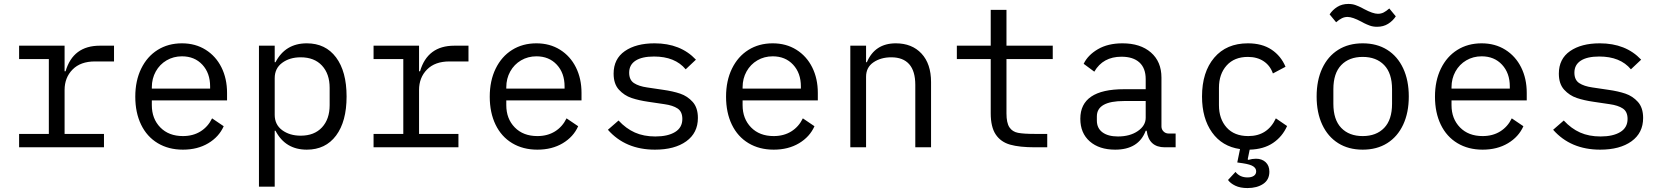

<svg xmlns="http://www.w3.org/2000/svg" viewBox="-20 -748 8440 975"><path d="M77 -68H228V-448H77V-516H308V-386H313Q351 -516 487 -516H559V-436H462Q389 -436 348.5 -395Q308 -354 308 -291V-68H508V0H77Z M667 -257Q667 -338 697 -399.5Q727 -461 780.5 -494.5Q834 -528 904 -528Q972 -528 1024 -495.5Q1076 -463 1104.5 -406Q1133 -349 1133 -276V-238H751V-214Q751 -145 794 -101Q837 -57 909 -57Q960 -57 998 -80.5Q1036 -104 1057 -147L1116 -107Q1092 -53 1037.5 -20.5Q983 12 909 12Q836 12 781 -21Q726 -54 696.5 -115Q667 -176 667 -257ZM751 -305V-298H1047V-309Q1047 -377 1007.5 -419.5Q968 -462 904 -462Q861 -462 826 -441.5Q791 -421 771 -385Q751 -349 751 -305Z M1295 -516H1375V-432H1379Q1429 -528 1538 -528Q1633 -528 1686.5 -456.5Q1740 -385 1740 -258Q1740 -131 1686.5 -59.5Q1633 12 1538 12Q1429 12 1379 -84H1375V200H1295ZM1654 -214V-302Q1654 -373 1615 -415Q1576 -457 1507 -457Q1451 -457 1413 -429Q1375 -401 1375 -351V-165Q1375 -115 1413 -87Q1451 -59 1507 -59Q1576 -59 1615 -101Q1654 -143 1654 -214Z M1877 -68H2028V-448H1877V-516H2108V-386H2113Q2151 -516 2287 -516H2359V-436H2262Q2189 -436 2148.5 -395Q2108 -354 2108 -291V-68H2308V0H1877Z M2467 -257Q2467 -338 2497 -399.5Q2527 -461 2580.5 -494.5Q2634 -528 2704 -528Q2772 -528 2824 -495.5Q2876 -463 2904.5 -406Q2933 -349 2933 -276V-238H2551V-214Q2551 -145 2594 -101Q2637 -57 2709 -57Q2760 -57 2798 -80.5Q2836 -104 2857 -147L2916 -107Q2892 -53 2837.5 -20.5Q2783 12 2709 12Q2636 12 2581 -21Q2526 -54 2496.5 -115Q2467 -176 2467 -257ZM2551 -305V-298H2847V-309Q2847 -377 2807.5 -419.5Q2768 -462 2704 -462Q2661 -462 2626 -441.5Q2591 -421 2571 -385Q2551 -349 2551 -305Z M3067 -89 3121 -136Q3159 -95 3204 -75Q3249 -55 3308 -55Q3371 -55 3408 -77.5Q3445 -100 3445 -144Q3445 -181 3421 -197Q3397 -213 3354 -219L3273 -231Q3224 -238 3187 -250.5Q3150 -263 3123 -292.5Q3096 -322 3096 -374Q3096 -449 3153 -488.5Q3210 -528 3304 -528Q3436 -528 3514 -445L3462 -396Q3408 -461 3301 -461Q3240 -461 3207.5 -440Q3175 -419 3175 -379Q3175 -342 3199.5 -326Q3224 -310 3266 -304L3347 -292Q3397 -285 3434 -272.5Q3471 -260 3497.5 -230.5Q3524 -201 3524 -149Q3524 -73 3465 -30.5Q3406 12 3306 12Q3156 12 3067 -89Z M3667 -257Q3667 -338 3697 -399.5Q3727 -461 3780.5 -494.5Q3834 -528 3904 -528Q3972 -528 4024 -495.5Q4076 -463 4104.5 -406Q4133 -349 4133 -276V-238H3751V-214Q3751 -145 3794 -101Q3837 -57 3909 -57Q3960 -57 3998 -80.5Q4036 -104 4057 -147L4116 -107Q4092 -53 4037.5 -20.5Q3983 12 3909 12Q3836 12 3781 -21Q3726 -54 3696.5 -115Q3667 -176 3667 -257ZM3751 -305V-298H4047V-309Q4047 -377 4007.5 -419.5Q3968 -462 3904 -462Q3861 -462 3826 -441.5Q3791 -421 3771 -385Q3751 -349 3751 -305Z M4298 0V-516H4378V-432H4382Q4423 -528 4529 -528Q4611 -528 4659.5 -476Q4708 -424 4708 -331V0H4628V-317Q4628 -387 4597 -422Q4566 -457 4506 -457Q4453 -457 4415.5 -431.5Q4378 -406 4378 -358V0Z M5091 -172Q5091 -124 5106 -101.5Q5121 -79 5149.5 -73.5Q5178 -68 5235 -68H5298V0H5236Q5157 0 5109.5 -13.5Q5062 -27 5036.5 -65Q5011 -103 5011 -173V-448H4839V-516H5011V-698H5091V-516H5326V-448H5091Z M5895 0Q5814 0 5803 -84H5798Q5762 12 5643 12Q5562 12 5514 -30Q5466 -72 5466 -145Q5466 -295 5688 -295H5798V-346Q5798 -402 5766 -431Q5734 -460 5675 -460Q5581 -460 5537 -384L5483 -424Q5504 -468 5555 -498Q5606 -528 5680 -528Q5771 -528 5824.5 -481.5Q5878 -435 5878 -354V-106Q5878 -91 5888.5 -80.5Q5899 -70 5914 -70H5950V0ZM5798 -150V-235H5688Q5550 -235 5550 -157V-136Q5550 -97 5578.5 -76Q5607 -55 5657 -55Q5718 -55 5758 -82.5Q5798 -110 5798 -150Z M6508 -409 6444 -375Q6430 -415 6397 -437Q6364 -459 6317 -459Q6248 -459 6209 -415.5Q6170 -372 6170 -302V-214Q6170 -144 6209 -100.5Q6248 -57 6319 -57Q6417 -57 6459 -147L6516 -108Q6492 -54 6444.5 -22Q6397 10 6326 12L6316 61L6319 64Q6339 58 6358 58Q6388 58 6407 75.5Q6426 93 6426 124Q6426 165 6394.5 186Q6363 207 6315 207Q6278 207 6253 195Q6228 183 6216 166L6254 125Q6276 153 6315 153Q6335 153 6347 145Q6359 137 6359 122Q6359 107 6344.5 97Q6330 87 6291 81L6263 77L6277 9Q6186 -4 6135 -75.5Q6084 -147 6084 -258Q6084 -382 6146 -455Q6208 -528 6317 -528Q6389 -528 6437 -496Q6485 -464 6508 -409Z M6666 -258Q6666 -340 6694.5 -401Q6723 -462 6775.5 -495Q6828 -528 6900 -528Q6972 -528 7024.5 -495Q7077 -462 7105.5 -401Q7134 -340 7134 -258Q7134 -176 7105.5 -115Q7077 -54 7024.5 -21Q6972 12 6900 12Q6828 12 6775.5 -21Q6723 -54 6694.5 -115Q6666 -176 6666 -258ZM7049 -221V-295Q7049 -376 7009 -417.5Q6969 -459 6900 -459Q6831 -459 6791 -417.5Q6751 -376 6751 -295V-221Q6751 -140 6791 -98.5Q6831 -57 6900 -57Q6969 -57 7009 -98.5Q7049 -140 7049 -221ZM6893 -638Q6848 -662 6823 -662Q6808 -662 6794.5 -655.5Q6781 -649 6765 -635L6732 -675Q6747 -698 6771 -713Q6795 -728 6827 -728Q6848 -728 6864 -722Q6880 -716 6892 -710Q6904 -704 6907 -702Q6952 -678 6977 -678Q6993 -678 7006 -684.5Q7019 -691 7035 -705L7068 -665Q7053 -642 7029 -627Q7005 -612 6973 -612Q6952 -612 6936 -618Q6920 -624 6908 -630Q6896 -636 6893 -638Z M7267 -257Q7267 -338 7297 -399.5Q7327 -461 7380.5 -494.5Q7434 -528 7504 -528Q7572 -528 7624 -495.5Q7676 -463 7704.5 -406Q7733 -349 7733 -276V-238H7351V-214Q7351 -145 7394 -101Q7437 -57 7509 -57Q7560 -57 7598 -80.5Q7636 -104 7657 -147L7716 -107Q7692 -53 7637.5 -20.5Q7583 12 7509 12Q7436 12 7381 -21Q7326 -54 7296.5 -115Q7267 -176 7267 -257ZM7351 -305V-298H7647V-309Q7647 -377 7607.5 -419.5Q7568 -462 7504 -462Q7461 -462 7426 -441.5Q7391 -421 7371 -385Q7351 -349 7351 -305Z M7867 -89 7921 -136Q7959 -95 8004 -75Q8049 -55 8108 -55Q8171 -55 8208 -77.5Q8245 -100 8245 -144Q8245 -181 8221 -197Q8197 -213 8154 -219L8073 -231Q8024 -238 7987 -250.5Q7950 -263 7923 -292.5Q7896 -322 7896 -374Q7896 -449 7953 -488.5Q8010 -528 8104 -528Q8236 -528 8314 -445L8262 -396Q8208 -461 8101 -461Q8040 -461 8007.5 -440Q7975 -419 7975 -379Q7975 -342 7999.5 -326Q8024 -310 8066 -304L8147 -292Q8197 -285 8234 -272.5Q8271 -260 8297.5 -230.5Q8324 -201 8324 -149Q8324 -73 8265 -30.5Q8206 12 8106 12Q7956 12 7867 -89Z"/></svg>

Font: iA Writer Duo S
Style: Regular
Weight: 400
Designer: Mike Abbink, Paul van der Laan, Pieter van Rosmalen, Oliver Reichenstein
Foundry: Bold Monday and Information Architects Inc.
Version: Version 2.000